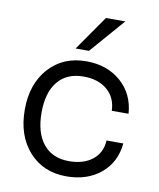

<svg xmlns="http://www.w3.org/2000/svg" viewBox="-82 -783 710 858"><g transform="rotate(10 273.0 -354.0)"><path d="M417 -717.8 279.8 -560.1H219.2L329.1 -717.8ZM43 -252Q43 -368.7 107.4 -440.4Q171.9 -512.2 276.9 -512.2Q371.6 -512.2 434.1 -457.8Q496.6 -403.3 502.9 -314H426.8Q424.8 -374 384 -408.4Q343.3 -442.9 276.9 -442.9Q201.2 -442.9 160.2 -393.3Q119.1 -343.8 119.1 -252Q119.1 -160.2 160.4 -109.6Q201.7 -59.1 276.9 -59.1Q342.8 -59.1 383.3 -91.1Q423.8 -123 426.8 -179.2H502.9Q494.6 -92.3 432.9 -41.3Q371.1 9.8 276.9 9.8Q171.9 9.8 107.4 -62.3Q43 -134.3 43 -252Z"/></g></svg>

Font: Overused Grotesk
Style: Regular
Weight: 400
Version: Version 0.002